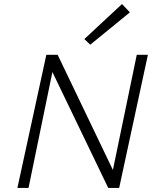

<svg xmlns="http://www.w3.org/2000/svg" viewBox="-20 -929 765 949"><path d="M711 -658 569 0H515L239 -573L121 0H66L209 -658H265L538 -89L656 -658ZM397 -736 583 -909 622 -868 426 -708Z"/></svg>

Font: Ysabeau Semilight
Style: Italic
Weight: 300
Italic angle: -12°
Designer: Christian Thalmann (Catharsis Fonts)
Version: Version 0.003